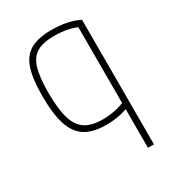

<svg xmlns="http://www.w3.org/2000/svg" viewBox="-179 -633 858 945"><g transform="rotate(-30 250.0 -160.0)"><path d="M382 210V-494L395 -469Q366 -484 331.5 -491Q297 -498 257 -498Q194 -498 158.5 -477.5Q123 -457 108 -407.5Q93 -358 93 -270Q93 -178 109 -123.5Q125 -69 161.5 -45.5Q198 -22 260 -22Q296 -22 330 -29Q364 -36 393 -49L406 -19Q378 -6 341 2Q304 10 262 10Q188 10 143.5 -17.5Q99 -45 79 -107Q59 -169 59 -270Q59 -368 78 -424.5Q97 -481 141 -505.5Q185 -530 259 -530Q352 -530 416 -498V210Z"/></g></svg>

Font: M PLUS Code Latin ExtraLight
Style: Regular
Weight: 250
Designer: Coji Morishita
Foundry: UNDERFOREST DESIGN
Version: Version 1.002; ttfautohint (v1.8.3)